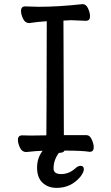

<svg xmlns="http://www.w3.org/2000/svg" viewBox="-20 -726 540 932"><path d="M255 186Q213 186 186.5 161Q160 136 160 88Q160 40 187 6Q163 6 107 12Q87 12 77 -9Q67 -30 67 -47Q67 -69 88 -69L128 -68L205 -69Q206 -107 207 -623Q159 -620 122 -614Q102 -614 92 -635Q82 -656 82 -673Q82 -695 103 -695L167 -693Q264 -693 381 -706Q398 -706 407.5 -685Q417 -664 417 -647Q417 -625 397 -625Q340 -628 325 -628L288 -626Q289 -152 290 -70H400Q416 -70 425.5 -48.5Q435 -27 435 -11Q435 11 415 11Q380 5 293 5Q289 16 266 16Q240 50 240 92Q240 119 277 119Q314 119 345 92Q358 79 371 79Q387 79 387 96Q387 110 370 132Q325 186 255 186Z"/></svg>

Font: LXGW WenKai Mono TC
Style: Bold
Weight: 700
Designer: LXGW / Fontworks Inc.
Foundry: LXGW / Fontworks Inc.
Version: Version 1.330